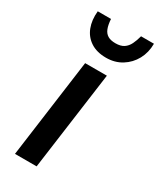

<svg xmlns="http://www.w3.org/2000/svg" viewBox="-204 -875 783 941"><g transform="rotate(30 187.0 -404.0)"><path d="M53.5 0 129 -557H252L176 0ZM204 -631Q151.5 -631 116.5 -653.8Q81.5 -676.5 66 -716.2Q50.5 -756 55.5 -808H130.5Q132.5 -776 140.5 -755.5Q148.5 -735 165 -725.2Q181.5 -715.5 208.5 -715.5Q238 -715.5 255.5 -727.2Q273 -739 283.2 -760Q293.5 -781 300.5 -808H373.5Q373.5 -758.5 351.8 -718.5Q330 -678.5 291.8 -654.8Q253.5 -631 204 -631Z"/></g></svg>

Font: Merriweather Sans Medium
Style: Italic
Weight: 500
Italic angle: -7.5°
Designer: Eben Sorkin
Foundry: Eben Sorkin
Version: Version 2.001